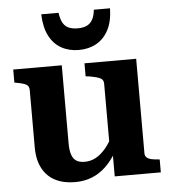

<svg xmlns="http://www.w3.org/2000/svg" viewBox="-53 -792 753 851"><g transform="rotate(-5 323.0 -367.0)"><path d="M233 -511V-163Q233 -133 239.5 -113.5Q246 -94 260 -85Q274 -76 298 -76Q324 -76 347 -88.5Q370 -101 391.5 -126.5Q413 -152 432 -193L434 -108Q411 -69 383.5 -43Q356 -17 322 -3.5Q288 10 247 10Q197 10 160 -8.5Q123 -27 102.5 -65Q82 -103 82 -159V-414Q82 -432 69 -439Q56 -446 27 -451L17 -453V-511ZM564 -511V-90Q564 -79 571.5 -72Q579 -65 592.5 -62Q606 -59 625 -58L629 -57V0H424V-111L413 -113V-414Q413 -432 397 -439Q381 -446 352 -451L334 -453V-511ZM315 -572Q359 -572 393 -591Q427 -610 447 -648Q467 -686 468 -744H396Q393 -715 383 -698.5Q373 -682 357 -675Q341 -668 318 -668Q295 -668 278.5 -675Q262 -682 252.5 -698.5Q243 -715 239 -744H162Q164 -686 183.5 -648Q203 -610 237 -591Q271 -572 315 -572Z"/></g></svg>

Font: Roboto Serif 28pt SemiBold
Style: Regular
Weight: 600
Designer: Greg Gazdowicz
Foundry: Commercial Type
Version: Version 1.008